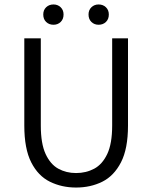

<svg xmlns="http://www.w3.org/2000/svg" viewBox="-20 -829 683 861"><path d="M321 12Q257 12 204 -14Q151 -40 120 -101Q89 -162 89 -266V-657H163V-266Q163 -185 184.5 -138.5Q206 -92 241.5 -72.5Q277 -53 321 -53Q366 -53 402.5 -72.5Q439 -92 461 -138.5Q483 -185 483 -266V-657H554V-266Q554 -162 522.5 -101Q491 -40 438.5 -14Q386 12 321 12ZM422 -718Q403 -718 390 -730.5Q377 -743 377 -764Q377 -784 390 -796.5Q403 -809 422 -809Q442 -809 455 -796.5Q468 -784 468 -764Q468 -743 455 -730.5Q442 -718 422 -718ZM220 -718Q200 -718 187 -730.5Q174 -743 174 -764Q174 -784 187 -796.5Q200 -809 220 -809Q239 -809 252 -796.5Q265 -784 265 -764Q265 -743 252 -730.5Q239 -718 220 -718Z"/></svg>

Font: Assistant
Style: Regular
Weight: 400
Designer: Hebrew By Ben Nathan, Latin by Paul Hunt
Version: Version 3.000